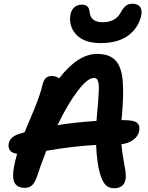

<svg xmlns="http://www.w3.org/2000/svg" viewBox="-20 -999 793 1029"><path d="M519 -768.1Q435.1 -768.1 392.8 -809.6Q350.6 -851.1 356 -910.2Q359.4 -942.4 376.5 -958.3Q393.6 -974.1 418 -974.1Q438.5 -974.1 448.7 -964.1Q459 -954.1 460.9 -931.2Q466.8 -879.9 530.8 -879.9Q597.7 -879.9 626 -930.2Q639.6 -956.1 654.1 -967.5Q668.5 -979 689 -979Q720.7 -979 732.4 -959.2Q744.1 -939.5 734.9 -907.2Q716.8 -842.8 662.6 -805.4Q608.4 -768.1 519 -768.1ZM591.8 9.8Q564 9.8 547.1 -6.6Q530.3 -22.9 518.1 -62Q500 -113.8 495.1 -222.2Q376.5 -216.3 228 -190.9Q192.4 -97.7 176.8 -48.8Q166 -19 151.1 -5.6Q136.2 7.8 113.8 7.8Q72.3 7.8 57.9 -20Q43.5 -47.9 56.2 -111.8Q60.1 -132.8 71.8 -174.8Q44.4 -178.2 33.4 -193.4Q22.5 -208.5 26.9 -231Q34.2 -266.6 85 -282.2Q89.4 -283.7 98.4 -286.1Q107.4 -288.6 111.8 -290Q120.6 -312 138.4 -354Q156.2 -396 166.5 -420.9Q176.8 -445.8 189 -480.7Q201.2 -515.6 208 -544.9Q217.8 -591.8 256.8 -591.8Q279.8 -591.8 296.9 -579.1Q397.9 -710 500 -710Q566.4 -710 598.9 -675.3Q631.3 -640.6 637.7 -565.7Q644 -490.7 632.8 -373Q632.3 -370.1 631.8 -364Q631.3 -357.9 630.9 -355H648.9Q697.8 -355 714.6 -340.6Q731.4 -326.2 726.1 -297.9Q720.7 -269.5 695.1 -250Q669.4 -230.5 630.9 -226.1Q633.8 -186.5 641.4 -145.5Q648.9 -104.5 652.6 -79.8Q656.2 -55.2 652.8 -38.1Q644 9.8 591.8 9.8ZM482.9 -581.1Q449.7 -581.1 397.7 -513.7Q345.7 -446.3 288.1 -328.1Q374 -342.8 497.1 -351.1Q497.6 -355 498 -362.5Q498.5 -370.1 499 -374Q503.4 -420.4 505.6 -449Q507.8 -477.5 509 -503.2Q510.3 -528.8 509.3 -542Q508.3 -555.2 504.9 -564.9Q501.5 -574.7 496.3 -577.9Q491.2 -581.1 482.9 -581.1Z"/></svg>

Font: Shantell Sans Normal
Style: Italic
Weight: 600
Italic angle: -11.31°
Designer: Stephen Nixon, Anya Danilova, Shantell Martin
Foundry: Arrow Type
Version: Version 1.006;[559af2be0]